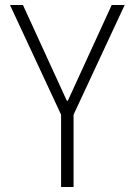

<svg xmlns="http://www.w3.org/2000/svg" viewBox="-20 -750 540 770"><path d="M225 0V-290L20 -730H72L248 -346H252L428 -730H480L275 -290V0Z"/></svg>

Font: M PLUS Code Latin Light
Style: Regular
Weight: 300
Designer: Coji Morishita
Foundry: UNDERFOREST DESIGN
Version: Version 1.002; ttfautohint (v1.8.3)